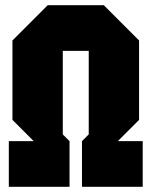

<svg xmlns="http://www.w3.org/2000/svg" viewBox="-20 -720 584 740"><path d="M14 0V-176H110L28 -258V-564L164 -700H380L516 -564V-258L434 -176H530V0H296V-176L322 -202V-524H222V-202L248 -176V0Z"/></svg>

Font: Tektur Condensed ExtraBold
Style: Regular
Weight: 800
Width: 3
Designer: Adam Jagosz
Foundry: Adam Jagosz
Version: Version 1.005;gftools[0.9.30]